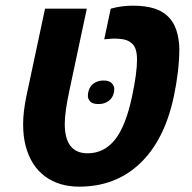

<svg xmlns="http://www.w3.org/2000/svg" viewBox="-20 -660 689 689"><path d="M212.4 -215.8Q212.4 -109.9 294.4 -109.9Q353 -109.9 392.1 -158.2Q431.2 -206.5 454.1 -314.9Q471.7 -397.9 471.7 -445.3Q471.7 -486.3 455.6 -502Q443.8 -513.7 428.2 -517.6Q412.6 -521.5 385.7 -521.5L354 -519L377.4 -628.9Q415 -639.6 458 -639.6Q501 -639.6 532.7 -629.9Q600.6 -608.4 617.2 -536.6Q623.5 -508.8 623.5 -483.9Q623.5 -408.7 604 -314.9Q570.8 -157.7 482.9 -74Q395 9.8 264.2 9.8Q190.9 9.8 140.9 -27.6Q90.8 -64.9 71.8 -137.2Q63 -170.9 63 -214.6Q63 -258.3 74.7 -314.9L141.6 -628.9H291.5Q245.6 -412.6 229 -335Q212.4 -257.3 212.4 -215.8ZM315.4 -359.9Q330.1 -371.1 351.3 -371.1Q372.6 -371.1 381.3 -361.1Q390.1 -351.1 390.1 -342.3Q390.1 -313.5 370.1 -297.9Q355 -286.6 333.5 -286.6Q312 -286.6 303.7 -295.9Q295.4 -305.2 295.4 -314Q295.4 -344.7 315.4 -359.9Z"/></svg>

Font: Open Sans Hebrew
Style: Bold Italic
Weight: 700
Italic angle: -12°
Foundry: Ascender Corporation, Yanek Iontef
Version: Version 2.001;PS 002.001;hotconv 1.0.70;makeotf.lib2.5.58329